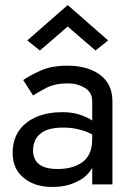

<svg xmlns="http://www.w3.org/2000/svg" viewBox="-20 -730 525 760"><path d="M111 -135Q111 -61 208 -61Q268 -61 306 -88Q345 -116 345 -180V-198Q318 -212 291 -218Q264 -225 230 -225Q168 -225 140 -201Q111 -177 111 -135ZM111 -352 72 -413Q93 -429 142 -451Q184 -470 248 -470Q326 -470 376 -434Q425 -397 425 -330V0H345V-66Q324 -28 282 -10Q242 10 188 10Q116 10 74 -26Q30 -61 30 -125Q30 -177 56 -214Q81 -249 126 -268Q170 -286 226 -286Q267 -286 296 -276Q328 -265 345 -253V-330Q345 -364 316 -382Q286 -400 248 -400Q198 -400 163 -382Q125 -362 111 -352ZM248 -625 138 -530 88 -570 248 -710 408 -570 358 -530Z"/></svg>

Font: jost-mod-400
Style: Regular
Weight: 400
Version: Version 3.200; ttfautohint (v0.97) -l 8 -r 50 -G 200 -x 14 -